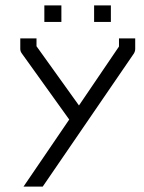

<svg xmlns="http://www.w3.org/2000/svg" viewBox="-20 -739 532 710"><path d="M144 -719H207V-658H144ZM328 -719H390V-658H328ZM138 -49H67L236 -297L61 -541Q55 -549 55 -558V-597H115V-568L272 -349L420 -567V-597H480V-558Q480 -549.5 475 -541Z"/></svg>

Font: IBM 3270 Semi-Condensed
Style: Condensed
Weight: 400
Monospace: yes
Version: Version 2.3.1